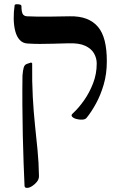

<svg xmlns="http://www.w3.org/2000/svg" viewBox="-20 -671 574 931"><path d="M401 -101Q395 -92 380 -91Q365 -90 350.5 -94Q336 -98 329.5 -105.5Q323 -113 334 -122Q362 -148 388 -185Q414 -222 431.5 -267.5Q449 -313 449 -363Q449 -389 436 -412Q423 -435 393 -449Q363 -463 310 -461Q270 -460 236 -459Q202 -458 172.5 -458Q143 -458 114 -460Q91 -461 76 -477Q61 -493 54 -520Q47 -547 46.5 -580Q46 -613 51 -646Q52 -650 60 -650.5Q68 -651 76 -649Q84 -647 84 -641Q84 -616 89.5 -604.5Q95 -593 111 -592Q135 -591 160.5 -590.5Q186 -590 223 -590.5Q260 -591 318 -592Q365 -593 399 -580Q433 -567 455 -541Q477 -515 487.5 -473.5Q498 -432 498 -374Q498 -313 483 -261.5Q468 -210 445.5 -169Q423 -128 401 -101ZM112 240Q105 240 102.5 238Q100 236 99 231Q97 184 94.5 120.5Q92 57 90.5 -16Q89 -89 88.5 -163Q88 -237 89 -304Q91 -330 95 -343.5Q99 -357 110 -361L131 -368L136 -364Q135 -273 139 -200.5Q143 -128 149.5 -66Q156 -4 162 56.5Q168 117 169 183Q169 198 159 210.5Q149 223 135.5 231.5Q122 240 112 240Z"/></svg>

Font: Noto Rashi Hebrew Medium
Style: Regular
Weight: 500
Version: Version 1.006